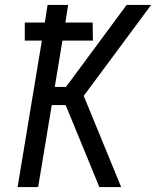

<svg xmlns="http://www.w3.org/2000/svg" viewBox="-20 -755 640 775"><path d="M51 0 149 -591H80V-664H161L172 -735H255L244 -664H354L355 -591H232L201 -404H246L267 -432L491 -735H590L318 -368L469 0H381L245 -331H189L134 0Z"/></svg>

Font: Iosevka Aile
Style: Italic
Weight: 400
Italic angle: -9°
Designer: Belleve Invis
Foundry: Belleve Invis
Version: Version 28.0.1; ttfautohint (v1.8.4)